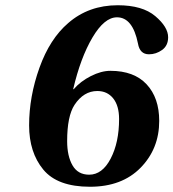

<svg xmlns="http://www.w3.org/2000/svg" viewBox="-20 -700 661 732"><path d="M91 -222Q91 -332 130.5 -442Q170 -552 240 -612Q318 -680 429 -680Q523 -680 572 -638.5Q621 -597 621 -558Q621 -526 598 -509.5Q575 -493 548 -493Q513 -493 506 -534Q486 -634 426 -634Q378 -634 332.5 -557Q287 -480 259 -360H261Q287 -390 326.5 -410Q366 -430 401 -430Q491 -430 539 -378.5Q587 -327 587 -239Q587 -133 516 -60.5Q445 12 323 12Q199 12 145 -53.5Q91 -119 91 -222ZM236 -162Q236 -105 256.5 -69.5Q277 -34 320 -34Q370 -34 402 -95.5Q434 -157 434 -246Q434 -297 411.5 -325Q389 -353 351 -353Q299 -353 264 -300Q236 -257 236 -162Z"/></svg>

Font: Heuristica
Style: Bold Italic
Weight: 700
Italic angle: -13°
Version: Version 1.0.2